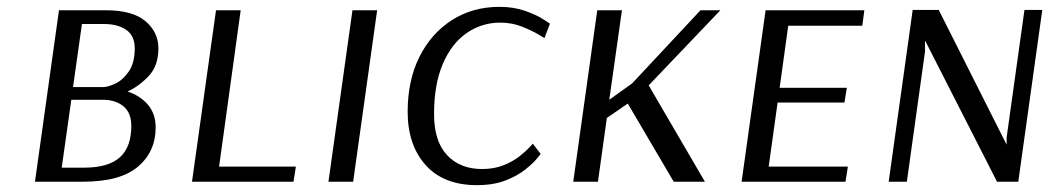

<svg xmlns="http://www.w3.org/2000/svg" viewBox="-20 -530 3072 560"><path d="M152 -500H290Q367 -500 404.5 -468Q442 -436 442 -389Q442 -338 413.5 -308Q385 -278 352 -263Q389 -251 411.5 -224.5Q434 -198 434 -158Q434 -88 382.5 -44Q331 0 222 0H82ZM281 -276Q295 -276 317 -286.5Q339 -297 356 -322Q373 -347 373 -389Q373 -426 348 -443Q323 -460 283 -460H219L193 -276ZM188 -239 160 -41H225Q296 -41 329.5 -71Q363 -101 363 -163Q363 -201 340 -220Q317 -239 280 -239Z M836 0H540L610 -500H682L619 -44H843Z M1010 0H938L1008 -500H1080Z M1568 -419Q1568 -419 1549.5 -430Q1531 -441 1502 -452.5Q1473 -464 1439 -464Q1385 -464 1341 -433.5Q1297 -403 1271.5 -343.5Q1246 -284 1246 -197Q1246 -118 1284 -77.5Q1322 -37 1386 -37Q1421 -37 1448.5 -48Q1476 -59 1495 -74Q1514 -89 1524 -100Q1534 -111 1534 -111L1557 -81Q1557 -81 1546 -67.5Q1535 -54 1512 -35.5Q1489 -17 1454 -3.5Q1419 10 1371 10Q1274 10 1221.5 -48.5Q1169 -107 1169 -204Q1169 -295 1203 -363.5Q1237 -432 1297.5 -471Q1358 -510 1437 -510Q1479 -510 1512.5 -498Q1546 -486 1565 -473.5Q1584 -461 1584 -461Z M1722 -500H1794L1757 -239L1824 -287L2023 -500H2081L1872 -281L2036 0H1945L1811 -228L1750 -186L1724 0H1652Z M2446 0H2143L2213 -500H2501L2495 -455H2279L2254 -274H2450L2443 -231H2248L2222 -44H2453Z M2950 0H2888L2679 -410H2678V-380L2625 0H2572L2642 -501H2718L2916 -108V-129L2968 -501H3020Z"/></svg>

Font: Arsenal SC
Style: Italic
Weight: 400
Italic angle: -9.10001°
Designer: Andrij Shevchenko
Foundry: Stairsfor
Version: Version 2.001; ttfautohint (v1.8.4.7-5d5b)